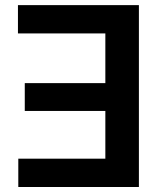

<svg xmlns="http://www.w3.org/2000/svg" viewBox="-20 -748 644 768"><path d="M535.6 -727.5V0H53.2V-113.3H401.4V-304.2H79.1V-415.5H401.4V-614.3H51.8V-727.5Z"/></svg>

Font: V-Inter
Style: SemiBold-600
Weight: 600
Designer: Rasmus Andersson
Foundry: rsms
Version: Version 4.000;git-4146feb